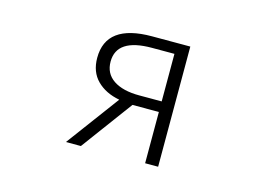

<svg xmlns="http://www.w3.org/2000/svg" viewBox="-76 -678 1153 823"><g transform="rotate(15 500.0 -266.5)"><path d="M619.1 -274.4V-485.4H519.5Q363.3 -485.4 363.3 -382.8Q363.3 -330.1 404.8 -302.2Q446.3 -274.4 519.5 -274.4ZM506.8 -533.2H676.8V0H619.1V-227.5H502.9H502L334 0H267.6L441.4 -234.4Q378.9 -246.1 341.3 -283.7Q303.7 -321.3 303.7 -383.8Q303.7 -533.2 506.8 -533.2Z"/></g></svg>

Font: Gen Shin Gothic Monospace Light
Style: Regular
Weight: 300
Designer: [Source Han Sans]
Ryoko NISHIZUKA  (kana & ideographs); Paul D. Hunt (Latin, Greek & Cyrillic); Wenlong ZHANG  (bopomofo
Version: Version 1.002.20150607